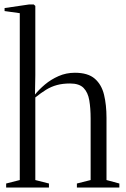

<svg xmlns="http://www.w3.org/2000/svg" viewBox="-24 -839 562 859"><path d="M64.5 -33.5V-780L-3.5 -789.5V-803L106 -819H127L134 -812.5V-502.5L132.5 -416Q150.5 -438.5 177.2 -461Q204 -483.5 238 -498.5Q272 -513.5 311 -513.5Q369.5 -513.5 400 -487Q430.5 -460.5 441.5 -415Q452.5 -369.5 452.5 -311.5V-33.5L510 -18V0H320V-18L381.5 -33.5V-308Q381.5 -354.5 375.5 -390Q369.5 -425.5 350 -445.5Q330.5 -465.5 289.5 -465.5Q256.5 -465.5 230.8 -458.5Q205 -451.5 182.2 -437.5Q159.5 -423.5 134 -403V-33.5L195 -18V0H3.5V-18Z"/></svg>

Font: Merriweather 144pt Light
Style: Regular
Weight: 300
Version: Version 2.100